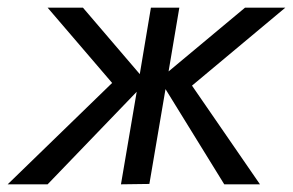

<svg xmlns="http://www.w3.org/2000/svg" viewBox="-51 -480 763 500"><path d="M165 -460 313 -287 342 -460H416L388 -294L587 -460H692L449 -257L626 0H533L380 -248L338 -1L264 0L305 -241L73 0H-31L241 -264L73 -460Z"/></svg>

Font: Von Book
Style: Italic
Weight: 400
Version: Version 4.000; ttfautohint (v1.8.4.7-5d5b)